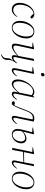

<svg xmlns="http://www.w3.org/2000/svg" viewBox="1523 -2240 958 4044"><g transform="rotate(90 2002.0 -218.0)"><path d="M180 12C246 12 298 -31 336 -95L326 -102C293 -57 245 -18 191 -18C125 -18 79 -66 79 -158C79 -291 155 -434 269 -447L303 -408C317 -392 328 -382 345 -382C358 -382 370 -390 370 -406C360 -436 324 -462 281 -462C148 -462 40 -308 40 -154C40 -41 103 12 180 12Z M563 12C695 12 789 -144 789 -292C789 -407 724 -462 645 -462C513 -462 419 -305 419 -158C419 -43 485 12 563 12ZM564 -3C501 -3 460 -52 460 -153C460 -295 538 -446 644 -446C708 -446 749 -397 749 -297C749 -155 671 -3 564 -3Z M957 12C1013 12 1085 -40 1153 -106C1145 -70 1141 -47 1141 -32C1141 -6 1156 12 1184 12C1211 12 1236 -1 1258 -21L1260 -18C1220 28 1209 58 1207 94L1203 140C1201 183 1172 209 1125 229L1128 241C1196 223 1240 182 1241 121L1243 68C1244 12 1272 -25 1313 -87L1314 -88L1304 -96C1268 -52 1230 -20 1200 -20C1188 -20 1181 -27 1181 -41C1181 -59 1186 -79 1190 -98L1263 -452L1257 -457L1219 -449C1207 -376 1196 -317 1183 -252L1157 -124C1073 -53 1020 -21 977 -21C952 -21 939 -35 939 -63C939 -87 946 -121 953 -151L1018 -451L1011 -457L881 -435L879 -424L972 -418L912 -140C904 -106 899 -81 899 -51C899 -11 916 12 957 12Z M1415 -31C1415 -3 1435 12 1459 12C1511 12 1553 -36 1588 -88L1579 -96C1542 -52 1503 -20 1478 -20C1463 -20 1455 -29 1455 -43C1455 -60 1459 -81 1463 -100L1536 -451L1529 -457L1394 -435L1393 -424L1491 -418L1424 -95C1419 -70 1415 -46 1415 -31ZM1546 -602C1567 -602 1589 -619 1589 -647C1589 -665 1576 -677 1558 -677C1536 -677 1516 -658 1516 -631C1516 -613 1529 -602 1546 -602Z M1693 -127C1693 -206 1731 -316 1795 -380C1826 -413 1865 -435 1909 -435C1939 -435 1965 -422 1984 -405L1931 -145C1864 -66 1813 -19 1763 -19C1717 -19 1693 -55 1693 -127ZM1957 12C2009 12 2049 -36 2084 -88L2075 -96C2038 -52 2002 -20 1972 -20C1960 -20 1951 -27 1951 -40C1951 -58 1955 -79 1959 -98L2033 -457L2026 -464L1997 -431C1976 -451 1948 -462 1920 -462C1794 -462 1653 -267 1653 -114C1653 -20 1701 12 1748 12C1811 12 1869 -48 1926 -124C1914 -64 1911 -50 1911 -31C1911 -4 1930 12 1957 12Z M2153 12C2175 12 2192 2 2205 -23C2230 -68 2260 -127 2298 -237C2340 -359 2381 -430 2460 -430C2471 -430 2483 -429 2495 -426C2484 -370 2474 -314 2463 -257L2430 -96C2424 -71 2420 -47 2420 -32C2420 -6 2433 12 2463 12C2513 12 2558 -36 2593 -88L2583 -96C2547 -52 2509 -20 2479 -20C2467 -20 2460 -27 2460 -41C2460 -59 2464 -79 2468 -98L2541 -448C2516 -459 2492 -462 2466 -462C2370 -462 2325 -362 2282 -244C2245 -141 2221 -82 2194 -38H2193C2183 -45 2170 -52 2155 -52C2135 -52 2116 -42 2112 -21C2115 2 2134 12 2153 12Z M2734 -110C2734 -139 2740 -173 2748 -203C2787 -243 2839 -269 2886 -269C2933 -269 2960 -235 2960 -185C2960 -89 2893 -5 2821 -5C2768 -5 2734 -41 2734 -110ZM2813 12C2913 12 2999 -84 2999 -190C2999 -254 2961 -296 2899 -296C2844 -296 2790 -263 2752 -223L2809 -451L2802 -457L2667 -435L2666 -424L2765 -417C2729 -285 2696 -164 2696 -106C2696 -26 2750 12 2813 12Z M3101 6 3139 0C3150 -73 3161 -132 3174 -198L3180 -226L3397 -232L3369 -96C3363 -71 3359 -47 3359 -32C3359 -6 3374 12 3402 12C3453 12 3496 -36 3532 -88L3522 -96C3486 -52 3448 -20 3418 -20C3405 -20 3398 -27 3398 -41C3398 -59 3403 -79 3407 -98L3480 -452L3475 -457L3437 -449C3425 -376 3414 -317 3401 -252L3400 -248L3184 -245L3202 -332L3227 -451L3220 -457L3085 -435L3084 -424L3182 -418L3095 0Z M3740 12C3872 12 3966 -144 3966 -292C3966 -407 3901 -462 3822 -462C3690 -462 3596 -305 3596 -158C3596 -43 3662 12 3740 12ZM3741 -3C3678 -3 3637 -52 3637 -153C3637 -295 3715 -446 3821 -446C3885 -446 3926 -397 3926 -297C3926 -155 3848 -3 3741 -3Z"/></g></svg>

Font: Source Serif 4 Display Light
Style: Italic
Weight: 300
Italic angle: -12°
Designer: Frank Grießhammer
Foundry: Adobe Systems Incorporated
Version: Version 4.004;hotconv 1.0.117;makeotfexe 2.5.65602